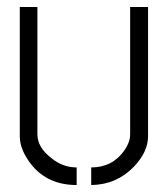

<svg xmlns="http://www.w3.org/2000/svg" viewBox="-20 -529 484 554"><path d="M37.1 -135.7V-508.8H87.9V-141.6Q87.9 -103.5 128.9 -72.3Q161.1 -45.9 201.2 -45.9V4.9Q109.4 4.9 61.5 -66.4Q37.1 -102.5 37.1 -135.7ZM243.2 4.9V-45.9Q303.7 -45.9 337.9 -93.8Q355.5 -118.2 355.5 -141.6V-508.8H407.2V-135.7Q407.2 -90.8 366.2 -47.9Q316.4 3.9 243.2 4.9Z"/></svg>

Font: Post No Bills Colombo
Style: Regular
Weight: 400
Designer: Kosala Senevirathne, Siva Puranthara, Lasantha Premarathna, Tharique Azeez
Foundry: Mooniak
Version: Version 1.220 ; ttfautohint (v1.6)